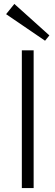

<svg xmlns="http://www.w3.org/2000/svg" viewBox="-20 -956 282 976"><path d="M151 -700V0H91V-700ZM231 -776 209 -749 11 -884 53 -936Z"/></svg>

Font: Pathway Extreme 28pt ExtraLight
Style: Regular
Weight: 250
Designer: Eduardo Rodriguez Tunni
Foundry: Eduardo Rodriguez Tunni
Version: Version 1.001;gftools[0.9.26]